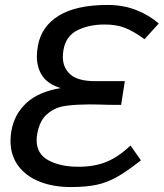

<svg xmlns="http://www.w3.org/2000/svg" viewBox="-20 -745 662 776"><path d="M22.5 -175.5Q22.5 -196.5 26 -216Q38 -284 87.2 -329.2Q136.5 -374.5 225.5 -389Q175 -404 152 -437.2Q129 -470.5 129 -517Q129 -536 133 -559Q147 -638.5 217.8 -681.8Q288.5 -725 414.5 -725Q478.5 -725 531 -704.2Q583.5 -683.5 621.5 -650L564 -586.5Q522 -617.5 486.8 -631.8Q451.5 -646 403.5 -646Q339 -646 292.5 -622.5Q246 -599 236.5 -543Q234 -527 234 -515Q234 -471 264.5 -444Q295 -417 365 -417H484.5L469.5 -321Q414.5 -321 379 -322.5L339.5 -323Q329 -323 323.5 -322.5Q271.5 -322 235.5 -315.5Q199.5 -309 169.8 -283.2Q140 -257.5 130.5 -204Q128 -190 128 -179.5Q128 -122.5 176.2 -96.8Q224.5 -71 297 -71Q363 -71 411.8 -91.5Q460.5 -112 507.5 -157L549.5 -97Q492 -51.5 451.5 -29Q411 -6.5 369 2.2Q327 11 265.5 11Q195 11 139.8 -11Q84.5 -33 53.5 -75.2Q22.5 -117.5 22.5 -175.5Z"/></svg>

Font: JuliaMono
Style: Italic
Weight: 400
Italic angle: -9°
Monospace: yes
Designer: cormullion
Foundry: corm
Version: Version 0.057; ttfautohint (v1.8.4)